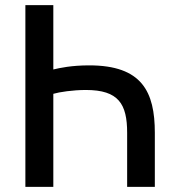

<svg xmlns="http://www.w3.org/2000/svg" viewBox="-20 -721 681 749"><path d="M79 -701H188V-450C213 -456 259 -466 328 -466C534 -466 584 -363 584 -203V8H476V-203C476 -315 443 -370 315 -370C265 -370 211 -362 188 -355V8H79Z"/></svg>

Font: Repo Medium
Style: Regular
Weight: 500
Designer: Stefan Peev
Foundry: Context Ltd
Version: Version 1.502